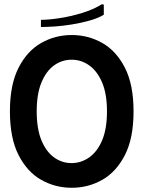

<svg xmlns="http://www.w3.org/2000/svg" viewBox="-20 -878 679 910"><path d="M27 -350Q27 -477 68 -557Q109 -637 175.5 -674.5Q242 -712 320 -712Q398 -712 464.5 -674.5Q531 -637 572 -557Q613 -477 613 -350Q613 -223 572 -143Q531 -63 464.5 -25.5Q398 12 320 12Q242 12 175.5 -25.5Q109 -63 68 -143Q27 -223 27 -350ZM154 -350Q154 -268 176 -214Q198 -160 235.5 -132.5Q273 -105 319 -105Q365 -105 403.5 -132.5Q442 -160 464.5 -214Q487 -268 487 -350Q487 -433 464 -487Q441 -541 403 -568Q365 -595 320 -595Q273 -595 235.5 -567.5Q198 -540 176 -486Q154 -432 154 -350ZM463 -858 472 -856V-808Q443 -791 403 -780Q363 -769 320 -762Q277 -755 239 -752.5Q201 -750 174 -750V-784Q210 -784 262.5 -792Q315 -800 369 -816.5Q423 -833 463 -858Z"/></svg>

Font: Phudu Medium
Style: Regular
Weight: 500
Version: Version 1.005;gftools[0.9.23]